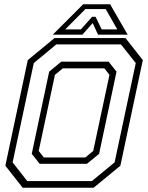

<svg xmlns="http://www.w3.org/2000/svg" viewBox="-20 -878 693 898"><path d="M86 0 5 -103 110 -597 235 -700H567L648 -597L543 -103L418 0ZM185 -141.5H379L416 -172L492 -528L468 -558.5H274L237 -528L161 -172ZM107.5 -31H409.5L516 -118.5L615 -583L545.5 -670.5H243.5L138 -583L39 -118.5ZM165.5 -112 128.5 -158.5 210 -543 266.5 -589.5H488L525 -543L443.5 -158.5L387 -112ZM369 -858H495L577 -716H438.5L413.5 -770L365.5 -716H227ZM379.5 -835.5 285 -740.5H358L411 -799.5H427L455.5 -740.5H528.5L474.5 -835.5Z"/></svg>

Font: Tourney Thin Light
Style: Italic
Weight: 300
Italic angle: -12°
Version: Version 1.015